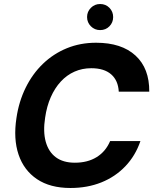

<svg xmlns="http://www.w3.org/2000/svg" viewBox="-20 -925 775 957"><path d="M331 12Q230 12 164.5 -32Q99 -76 72.5 -154.5Q46 -233 62 -337Q74 -419 108 -488Q142 -557 194 -607Q246 -657 313 -684.5Q380 -712 459 -712Q586 -712 655.5 -648Q725 -584 724 -468H572Q569 -524 534 -554.5Q499 -585 435 -585Q390 -585 351.5 -568Q313 -551 283 -518.5Q253 -486 233 -440.5Q213 -395 205 -339Q194 -269 208 -218.5Q222 -168 258.5 -141Q295 -114 353 -114Q417 -114 462 -142Q507 -170 529 -222H680Q655 -149 605 -96.5Q555 -44 485.5 -16Q416 12 331 12ZM479 -775Q452 -775 433 -794Q414 -813 414 -840Q414 -867 433 -886Q452 -905 479 -905Q507 -905 525.5 -886Q544 -867 544 -840Q544 -813 525.5 -794Q507 -775 479 -775Z"/></svg>

Font: DM Sans 10pt ExtraBold
Style: Italic
Weight: 800
Italic angle: -10°
Version: Version 4.004;gftools[0.9.30]